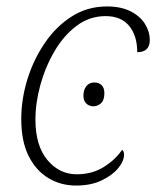

<svg xmlns="http://www.w3.org/2000/svg" viewBox="-20 -566 491 596"><path d="M216 10Q169 10 130.5 -13Q92 -36 69 -81.5Q46 -127 46 -197Q46 -257 64.5 -318Q83 -379 118 -431Q153 -483 202 -514.5Q251 -546 312 -546Q356 -546 386 -530.5Q416 -515 430.5 -491Q445 -467 445 -442Q445 -404 406 -404Q406 -455 381 -485.5Q356 -516 308 -516Q258 -516 218 -486Q178 -456 149.5 -407.5Q121 -359 105.5 -303Q90 -247 90 -195Q90 -114 127 -69.5Q164 -25 218 -25Q266 -25 302 -47.5Q338 -70 359 -101Q365 -97 365 -86Q365 -66 347 -44Q329 -22 295.5 -6Q262 10 216 10ZM270 -236Q257 -236 248 -244.5Q239 -253 239 -269Q239 -287 248 -298.5Q257 -310 273 -310Q287 -310 295.5 -301.5Q304 -293 304 -277Q304 -255 293.5 -245.5Q283 -236 270 -236Z"/></svg>

Font: Noto Serif ExtraLight
Style: Italic
Weight: 200
Italic angle: -12°
Designer: Monotype Design Team
Foundry: Monotype Imaging Inc.
Version: Version 2.014; ttfautohint (v1.8.4.7-5d5b)